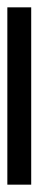

<svg xmlns="http://www.w3.org/2000/svg" viewBox="186 -1054 105 523"><g transform="rotate(90 238.5 -792.5)"><path d="M480 -760V-825H-3V-760Z"/></g></svg>

Font: Noto Sans Myanmar UI SemiCondensed
Style: Regular
Weight: 400
Width: 4
Designer: Monotype Design Team
Foundry: Monotype Imaging Inc.
Version: Version 2.103